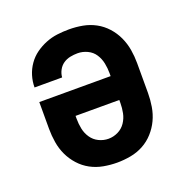

<svg xmlns="http://www.w3.org/2000/svg" viewBox="-102 -623 704 726"><g transform="rotate(-20 250.0 -260.0)"><path d="M250 8Q223 8 195.5 3Q168 -2 144 -15Q120 -28 101.5 -48.5Q83 -69 71.5 -93.5Q60 -118 55.5 -145.5Q51 -173 51 -200V-308H338V-320Q338 -340 334 -360Q330 -380 319 -397Q308 -414 289 -423Q270 -432 250 -432Q235 -432 220 -429Q205 -426 192.5 -417.5Q180 -409 172.5 -395Q165 -381 164 -366H53Q53 -390 60 -413Q67 -436 81 -456Q95 -476 114.5 -490Q134 -504 156.5 -513Q179 -522 202.5 -525Q226 -528 250 -528Q278 -528 305 -523Q332 -518 356 -505Q380 -492 398.5 -471.5Q417 -451 428.5 -426Q440 -401 444.5 -374Q449 -347 449 -320V-200Q449 -173 444.5 -145.5Q440 -118 428.5 -93.5Q417 -69 398.5 -48.5Q380 -28 356 -15Q332 -2 304.5 3Q277 8 250 8ZM250 -88Q270 -88 288.5 -97Q307 -106 318.5 -123Q330 -140 334 -160Q338 -180 338 -200V-212H162V-200Q162 -180 166 -160Q170 -140 181.5 -123Q193 -106 211.5 -97Q230 -88 250 -88Z"/></g></svg>

Font: Moesevka
Style: Bold
Weight: 700
Monospace: yes
Designer: Belleve Invis
Foundry: Belleve Invis
Version: Version 32.5.0; ttfautohint (v1.8.4)